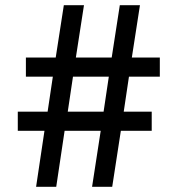

<svg xmlns="http://www.w3.org/2000/svg" viewBox="-20 -714 680 734"><path d="M118 0H195L227 -214H365L332 0H409L442 -214H560V-287H453L473 -421H591V-494H484L515 -694H438L407 -494H270L301 -694H224L193 -494H79V-421H182L162 -287H48V-214H150ZM239 -287 259 -421H396L376 -287Z"/></svg>

Font: Outfit
Style: Regular
Weight: 400
Designer: Rodrigo Fuenzalida
Foundry: fragTYPE
Version: Version 1.100;gftools[0.9.27]